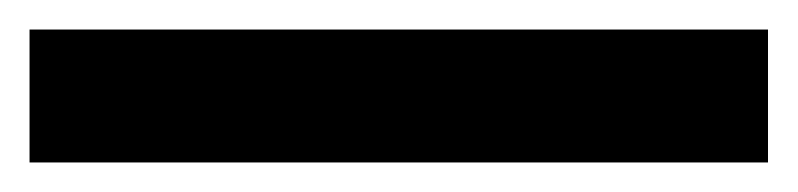

<svg xmlns="http://www.w3.org/2000/svg" viewBox="-20 -20 540 130"><path d="M0 90V0H500V90Z"/></svg>

Font: Montserrat Z
Style: Bold
Weight: 700
Designer: Julieta Ulanovsky
Foundry: Julieta Ulanovsky
Version: Version 8.000